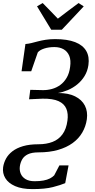

<svg xmlns="http://www.w3.org/2000/svg" viewBox="-48 -1014 642 1291"><path d="M170 257.5Q99.5 257.5 53.8 237.5Q8 217.5 -12.2 184Q-32.5 150.5 -27 110Q-22.5 80.5 -7.8 53Q7 25.5 35.2 3.5Q63.5 -18.5 106.8 -31.2Q150 -44 211 -44Q264 -44 305 -59.8Q346 -75.5 372 -110.8Q398 -146 405.5 -203Q412 -249 398.2 -282.5Q384.5 -316 346 -333.8Q307.5 -351.5 238.5 -350.5L147.5 -346.5L155.5 -410L239.5 -408Q271 -407.5 301.2 -415.8Q331.5 -424 357 -442.5Q382.5 -461 400.2 -491Q418 -521 423.5 -564Q430 -609 417.8 -638.5Q405.5 -668 379.5 -682.8Q353.5 -697.5 318 -697.5Q279 -697.5 248.8 -687.5Q218.5 -677.5 206 -661.5L162 -535H97L123 -718Q143 -719.5 163.2 -724.5Q183.5 -729.5 207 -735.8Q230.5 -742 259 -746.5Q287.5 -751 323.5 -751Q405 -751 457 -730.8Q509 -710.5 531.8 -671.5Q554.5 -632.5 546.5 -576.5Q540.5 -535 520.5 -502.5Q500.5 -470 471.2 -446.2Q442 -422.5 408 -408.2Q374 -394 341.5 -388.5Q411 -389 456.8 -366.2Q502.5 -343.5 522.8 -303.8Q543 -264 536 -212.5Q529 -163.5 505 -122.5Q481 -81.5 440.2 -52Q399.5 -22.5 342.2 -6Q285 10.5 211.5 10.5Q165.5 10.5 139.2 23.5Q113 36.5 101 58Q89 79.5 85.5 104.5Q82 130 91 152.8Q100 175.5 123.2 190Q146.5 204.5 185 204.5Q218.5 204.5 244.2 199.8Q270 195 287.8 185.8Q305.5 176.5 316.5 165L351.5 98H413L390.5 217.5Q359.5 230.5 307.5 244Q255.5 257.5 170 257.5ZM296.5 -814 201 -971.5 239 -993.5Q264.5 -967.5 290.2 -941.2Q316 -915 341 -888.5Q375 -915 410 -941Q445 -967 480.5 -993.5L515 -971L367.5 -814Z"/></svg>

Font: Merriweather 36pt Medium
Style: Italic
Weight: 500
Italic angle: -7.8°
Version: Version 2.101